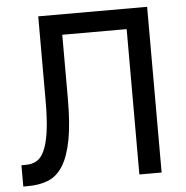

<svg xmlns="http://www.w3.org/2000/svg" viewBox="-51 -750 782 808"><g transform="rotate(-5 340.0 -346.0)"><path d="M15 -82H35Q58 -82 77.5 -92Q97 -102 111 -131Q125 -160 132.5 -211Q140 -262 140 -345V-700H600V0H506V-614H234V-345Q234 -238 221 -170Q208 -102 183 -62Q158 -22 121 -7Q84 8 35 8H15Z"/></g></svg>

Font: PT Root UI Web Medium
Style: Regular
Weight: 500
Designer: Vitaly Kuzmin
Foundry: ParaType Ltd.
Version: Version 1.001W